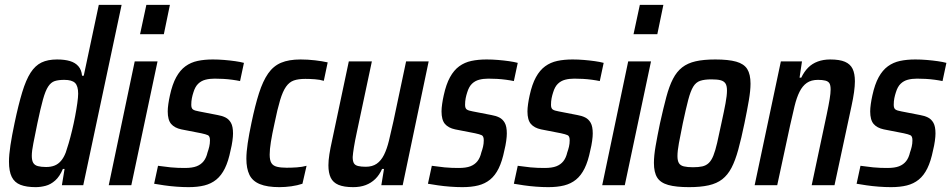

<svg xmlns="http://www.w3.org/2000/svg" viewBox="-20 -763 3919 791"><path d="M127 8Q89 8 64.5 -1.5Q40 -11 28.5 -34Q17 -57 17 -97Q17 -125 23 -164.5Q29 -204 40 -256Q56 -332 71.5 -383Q87 -434 106 -463.5Q125 -493 151 -505.5Q177 -518 215 -518Q246 -518 268 -511.5Q290 -505 303 -490Q316 -475 318 -451H325L387 -743H481L323 0H235L246 -67H239Q226 -36 207.5 -19.5Q189 -3 168 2.5Q147 8 127 8ZM170 -75Q190 -75 205 -81Q220 -87 231.5 -100.5Q243 -114 251 -135Q256 -149 263 -173Q270 -197 277 -226Q284 -255 289.5 -284Q295 -313 298.5 -338Q302 -363 302 -377Q302 -409 289 -421.5Q276 -434 245 -434Q221 -434 205.5 -429Q190 -424 178.5 -406.5Q167 -389 157 -353Q147 -317 134 -255Q124 -205 117.5 -173Q111 -141 111 -121Q111 -102 117 -92Q123 -82 136.5 -78.5Q150 -75 170 -75Z M557 -622 583 -743H680L655 -622ZM428 0 535 -510H629L521 0Z M757 8Q733 8 706.5 6Q680 4 656 0.5Q632 -3 615 -6L631 -80Q641 -79 655 -77Q669 -75 683.5 -73.5Q698 -72 713.5 -71.5Q729 -71 742 -71Q772 -71 790 -78Q808 -85 819 -99Q830 -113 835 -135Q839 -146 842 -158.5Q845 -171 845 -185Q845 -202 836.5 -206Q828 -210 809 -214L727 -230Q699 -236 685 -252.5Q671 -269 671 -304Q671 -317 673.5 -334.5Q676 -352 680 -370Q690 -416 706 -445Q722 -474 744 -490Q766 -506 794 -512Q822 -518 857 -518Q880 -518 904 -516Q928 -514 949 -511Q970 -508 985 -504L969 -429Q955 -432 936.5 -434.5Q918 -437 899.5 -438Q881 -439 864 -439Q843 -439 826 -434.5Q809 -430 796.5 -418Q784 -406 777 -383Q773 -371 770.5 -358.5Q768 -346 768 -331Q768 -317 775 -312Q782 -307 800 -304L877 -289Q895 -286 909 -279Q923 -272 931.5 -257Q940 -242 940 -213Q940 -201 937.5 -182.5Q935 -164 930 -144Q921 -99 906.5 -69.5Q892 -40 871 -23Q850 -6 822 1Q794 8 757 8Z M1131 8Q1081 8 1050.5 -4.5Q1020 -17 1007.5 -43Q995 -69 995 -109Q995 -136 1000.5 -173Q1006 -210 1016 -257Q1031 -329 1047 -379Q1063 -429 1084.5 -460Q1106 -491 1138 -504.5Q1170 -518 1218 -518Q1248 -518 1278 -514.5Q1308 -511 1330 -506L1314 -430Q1298 -435 1277 -436.5Q1256 -438 1238 -438Q1209 -438 1190.5 -431.5Q1172 -425 1158.5 -406Q1145 -387 1134 -350.5Q1123 -314 1111 -255Q1101 -210 1096 -178.5Q1091 -147 1091 -126Q1091 -103 1098 -91.5Q1105 -80 1121 -76Q1137 -72 1161 -72Q1181 -72 1203 -73.5Q1225 -75 1243 -80L1226 -6Q1205 1 1180 4.5Q1155 8 1131 8Z M1435 8Q1397 8 1374.5 -1.5Q1352 -11 1342.5 -31Q1333 -51 1333 -82Q1333 -102 1337 -127.5Q1341 -153 1348 -184L1417 -510H1512L1450 -218Q1442 -181 1438 -156Q1434 -131 1433 -116Q1433 -99 1438 -90.5Q1443 -82 1455.5 -79Q1468 -76 1487 -76Q1514 -76 1532 -88.5Q1550 -101 1562 -125Q1574 -149 1582.5 -184Q1591 -219 1601 -264L1653 -510H1746L1639 0H1551L1562 -67H1554Q1543 -42 1526 -25.5Q1509 -9 1486.5 -0.5Q1464 8 1435 8Z M1885 8Q1861 8 1834.5 6Q1808 4 1784 0.5Q1760 -3 1743 -6L1759 -80Q1769 -79 1783 -77Q1797 -75 1811.5 -73.5Q1826 -72 1841.5 -71.5Q1857 -71 1870 -71Q1900 -71 1918 -78Q1936 -85 1947 -99Q1958 -113 1963 -135Q1967 -146 1970 -158.5Q1973 -171 1973 -185Q1973 -202 1964.5 -206Q1956 -210 1937 -214L1855 -230Q1827 -236 1813 -252.5Q1799 -269 1799 -304Q1799 -317 1801.5 -334.5Q1804 -352 1808 -370Q1818 -416 1834 -445Q1850 -474 1872 -490Q1894 -506 1922 -512Q1950 -518 1985 -518Q2008 -518 2032 -516Q2056 -514 2077 -511Q2098 -508 2113 -504L2097 -429Q2083 -432 2064.5 -434.5Q2046 -437 2027.5 -438Q2009 -439 1992 -439Q1971 -439 1954 -434.5Q1937 -430 1924.5 -418Q1912 -406 1905 -383Q1901 -371 1898.5 -358.5Q1896 -346 1896 -331Q1896 -317 1903 -312Q1910 -307 1928 -304L2005 -289Q2023 -286 2037 -279Q2051 -272 2059.5 -257Q2068 -242 2068 -213Q2068 -201 2065.5 -182.5Q2063 -164 2058 -144Q2049 -99 2034.5 -69.5Q2020 -40 1999 -23Q1978 -6 1950 1Q1922 8 1885 8Z M2239 8Q2215 8 2188.5 6Q2162 4 2138 0.5Q2114 -3 2097 -6L2113 -80Q2123 -79 2137 -77Q2151 -75 2165.5 -73.5Q2180 -72 2195.5 -71.5Q2211 -71 2224 -71Q2254 -71 2272 -78Q2290 -85 2301 -99Q2312 -113 2317 -135Q2321 -146 2324 -158.5Q2327 -171 2327 -185Q2327 -202 2318.5 -206Q2310 -210 2291 -214L2209 -230Q2181 -236 2167 -252.5Q2153 -269 2153 -304Q2153 -317 2155.5 -334.5Q2158 -352 2162 -370Q2172 -416 2188 -445Q2204 -474 2226 -490Q2248 -506 2276 -512Q2304 -518 2339 -518Q2362 -518 2386 -516Q2410 -514 2431 -511Q2452 -508 2467 -504L2451 -429Q2437 -432 2418.5 -434.5Q2400 -437 2381.5 -438Q2363 -439 2346 -439Q2325 -439 2308 -434.5Q2291 -430 2278.5 -418Q2266 -406 2259 -383Q2255 -371 2252.5 -358.5Q2250 -346 2250 -331Q2250 -317 2257 -312Q2264 -307 2282 -304L2359 -289Q2377 -286 2391 -279Q2405 -272 2413.5 -257Q2422 -242 2422 -213Q2422 -201 2419.5 -182.5Q2417 -164 2412 -144Q2403 -99 2388.5 -69.5Q2374 -40 2353 -23Q2332 -6 2304 1Q2276 8 2239 8Z M2590 -622 2616 -743H2713L2688 -622ZM2461 0 2568 -510H2662L2554 0Z M2819 8Q2765 8 2733 -1Q2701 -10 2687.5 -31.5Q2674 -53 2674 -92Q2674 -121 2681 -161.5Q2688 -202 2699 -255Q2713 -318 2725 -363Q2737 -408 2752.5 -438Q2768 -468 2790.5 -485.5Q2813 -503 2846 -510.5Q2879 -518 2927 -518Q2981 -518 3013 -509Q3045 -500 3058.5 -478.5Q3072 -457 3072 -418Q3072 -390 3065 -349Q3058 -308 3047 -255Q3034 -192 3021.5 -146.5Q3009 -101 2993.5 -71.5Q2978 -42 2955.5 -24.5Q2933 -7 2899.5 0.5Q2866 8 2819 8ZM2835 -74Q2858 -74 2873.5 -77.5Q2889 -81 2900 -91.5Q2911 -102 2919 -122Q2927 -142 2934.5 -174.5Q2942 -207 2952 -255Q2963 -305 2969 -337.5Q2975 -370 2975 -390Q2975 -410 2968.5 -419.5Q2962 -429 2948.5 -432.5Q2935 -436 2911 -436Q2882 -436 2864.5 -430Q2847 -424 2836 -406Q2825 -388 2815.5 -352Q2806 -316 2793 -255Q2783 -206 2777 -173.5Q2771 -141 2771 -120Q2771 -101 2777 -91Q2783 -81 2797.5 -77.5Q2812 -74 2835 -74Z M3089 0 3197 -510H3284L3274 -443H3281Q3293 -468 3309.5 -484.5Q3326 -501 3349 -509.5Q3372 -518 3400 -518Q3439 -518 3461 -508.5Q3483 -499 3492.5 -479.5Q3502 -460 3502 -428Q3502 -409 3498.5 -383.5Q3495 -358 3488 -326L3418 0H3324L3386 -292Q3394 -330 3398 -354.5Q3402 -379 3402 -394Q3402 -412 3397 -420Q3392 -428 3380 -431Q3368 -434 3350 -434Q3322 -434 3304 -421.5Q3286 -409 3274 -385Q3262 -361 3253.5 -326Q3245 -291 3235 -246L3182 0Z M3651 8Q3627 8 3600.5 6Q3574 4 3550 0.5Q3526 -3 3509 -6L3525 -80Q3535 -79 3549 -77Q3563 -75 3577.5 -73.5Q3592 -72 3607.5 -71.5Q3623 -71 3636 -71Q3666 -71 3684 -78Q3702 -85 3713 -99Q3724 -113 3729 -135Q3733 -146 3736 -158.5Q3739 -171 3739 -185Q3739 -202 3730.5 -206Q3722 -210 3703 -214L3621 -230Q3593 -236 3579 -252.5Q3565 -269 3565 -304Q3565 -317 3567.5 -334.5Q3570 -352 3574 -370Q3584 -416 3600 -445Q3616 -474 3638 -490Q3660 -506 3688 -512Q3716 -518 3751 -518Q3774 -518 3798 -516Q3822 -514 3843 -511Q3864 -508 3879 -504L3863 -429Q3849 -432 3830.5 -434.5Q3812 -437 3793.5 -438Q3775 -439 3758 -439Q3737 -439 3720 -434.5Q3703 -430 3690.5 -418Q3678 -406 3671 -383Q3667 -371 3664.5 -358.5Q3662 -346 3662 -331Q3662 -317 3669 -312Q3676 -307 3694 -304L3771 -289Q3789 -286 3803 -279Q3817 -272 3825.5 -257Q3834 -242 3834 -213Q3834 -201 3831.5 -182.5Q3829 -164 3824 -144Q3815 -99 3800.5 -69.5Q3786 -40 3765 -23Q3744 -6 3716 1Q3688 8 3651 8Z"/></svg>

Font: Saira Condensed Medium
Style: Italic
Weight: 500
Width: 3
Italic angle: -12°
Designer: Hector Gatti with collaboration of the Omnibus-Type team
Foundry: Omnibus-Type
Version: Version 1.101